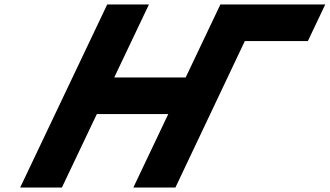

<svg xmlns="http://www.w3.org/2000/svg" viewBox="-20 -845 1485 865"><path d="M416.2 -331H738L580.7 0H581.2H768.7H770.2L1083 -660H1367L1445.4 -825H1160.9H973.4H972.9L816.5 -496H494.6L651.1 -825H463.1L70.8 0H258.8Z"/></svg>

Font: Hussar
Style: BdSuprExtOblFive
Weight: 700
Foundry: Cannot Into Space Fonts
Version: Version 2.00